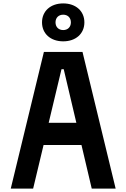

<svg xmlns="http://www.w3.org/2000/svg" viewBox="-20 -1104 740 1124"><path d="M43 0H174L235 -255H457L517 0H657L463 -800H237ZM226 -973C226 -907 276 -862 350 -862C424 -862 474 -907 474 -973C474 -1039 424 -1084 350 -1084C276 -1084 226 -1039 226 -973ZM265 -385 340 -699H353L427 -385ZM305 -973C305 -1000 323 -1018 350 -1018C377 -1018 395 -1000 395 -973C395 -946 377 -928 350 -928C323 -928 305 -946 305 -973Z"/></svg>

Font: Martian Mono Std Md
Style: Regular
Weight: 500
Monospace: yes
Designer: Roman Shamin
Foundry: Evil Martians
Version: Version 1.000